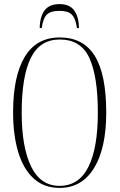

<svg xmlns="http://www.w3.org/2000/svg" viewBox="-20 -908 584 938"><path d="M271 10Q195 10 144.5 -36Q94 -82 69 -165Q44 -248 44 -359Q44 -536 101 -630.5Q158 -725 272 -725Q387 -725 443 -635Q499 -545 499 -358Q499 -184 439.5 -87Q380 10 271 10ZM271 0Q365 0 411.5 -92Q458 -184 458 -358Q458 -535 416.5 -625Q375 -715 272 -715Q175 -715 130.5 -625Q86 -535 86 -358Q86 -189 132 -94.5Q178 0 271 0ZM174 -771Q175 -827 198 -857.5Q221 -888 271 -888Q320 -888 342.5 -857Q365 -826 366 -771H356Q349 -819 330.5 -837Q312 -855 271 -855Q227 -855 208.5 -836.5Q190 -818 184 -771Z"/></svg>

Font: Noto Serif Display ExtraCondensed ExtraLight
Style: Regular
Weight: 200
Width: 2
Designer: Monotype Design Team
Foundry: Monotype Imaging Inc.
Version: Version 2.009